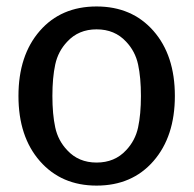

<svg xmlns="http://www.w3.org/2000/svg" viewBox="-20 -562 599 594"><path d="M370.1 -433.1Q335 -471.2 278.8 -471.2Q223.1 -471.2 188 -433.1Q159.7 -403.3 150.9 -362.5Q142.1 -321.8 142.1 -265.1Q142.1 -208.5 150.9 -167.7Q159.7 -127 188 -97.2Q223.1 -59.1 278.8 -59.1Q335 -59.1 370.1 -97.2Q398.4 -127 407.2 -167.7Q416 -208.5 416 -265.1Q416 -321.8 407.2 -362.5Q398.4 -403.3 370.1 -433.1ZM278.8 -542Q388.2 -542 454.6 -466.6Q521 -391.1 521 -265.1Q521 -139.6 454.8 -63.7Q388.7 12.2 278.8 12.2Q169.9 12.2 103.5 -63.5Q37.1 -139.2 37.1 -265.1Q37.1 -390.6 103 -466.3Q168.9 -542 278.8 -542Z"/></svg>

Font: Aurulent Sans
Style: Regular
Weight: 400
Version: Version 2007.05.04